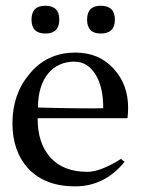

<svg xmlns="http://www.w3.org/2000/svg" viewBox="-20 -650 510 679"><path d="M386.3 -580.6Q386.3 -531.4 336 -531.4Q288 -531.4 288 -580.6Q288 -629.7 336 -629.7Q386.3 -629.7 386.3 -580.6ZM189.7 -580.6Q189.7 -531.4 140.6 -531.4Q91.4 -531.4 91.4 -580.6Q91.4 -629.7 140.6 -629.7Q189.7 -629.7 189.7 -580.6ZM430.9 -232H113.1Q113.1 -144 156.6 -94.9Q202.3 -42.3 289.1 -42.3Q334.9 -42.3 408 -88L420.6 -77.7Q349.7 9.1 245.7 9.1Q139.4 9.1 80 -53.7Q24 -115.4 24 -213.7Q24 -316.6 83.4 -387.4Q145.1 -464 246.9 -464Q331.4 -464 382.9 -405.7Q433.1 -350.9 433.1 -268.6Q433.1 -259.4 432.6 -250.9Q432 -242.3 430.9 -232ZM345.1 -267.4Q345.1 -339.4 320 -382.9Q291.4 -432 243.4 -432Q186.3 -432 150.9 -390.9Q114.3 -346.3 114.3 -269.7Q204.6 -267.4 262.3 -266.9Q320 -266.3 345.1 -267.4Z"/></svg>

Font: t
Style: Regular
Weight: 400
Designer: Takis Katsoulidis and George D. Matthiopoulos
Foundry: Takis Katsoulidis and George D. Matthiopoulos
Version: Version 1.0 ; ttfautohint (v1.8.1)